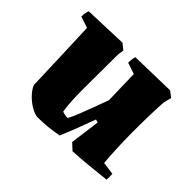

<svg xmlns="http://www.w3.org/2000/svg" viewBox="-111 -637 815 815"><g transform="rotate(45 296.5 -229.5)"><path d="M182 10Q163 7 141 -6.5Q119 -20 101.5 -39Q84 -58 77 -76Q75 -148 71.5 -237Q68 -326 65 -407L14 -424Q14 -445 20 -462L216 -469L242 -448L238 -419Q237 -297 237 -212Q237 -127 245 -84Q262 -78 277 -78Q287 -95 298.5 -124Q310 -153 323 -188Q336 -223 348 -256Q347 -295 346 -332.5Q345 -370 344 -409L293 -426Q293 -435 294 -444.5Q295 -454 298 -464L502 -469L528 -449L519 -412Q514 -324 514.5 -227.5Q515 -131 522 -53L579 -45Q580 -36 580 -27Q580 -18 579 -10Q534 -5 487.5 -0.5Q441 4 392 7L363 -20L381 -155L367 -159Q351 -115 337 -78.5Q323 -42 306 -2Q273 4 245 7Q217 10 182 10Z"/></g></svg>

Font: Labrada ExtraBold
Style: Regular
Weight: 800
Designer: Mercedes Jáuregui
Foundry: Omnibus-Type Team
Version: Version 1.000; ttfautohint (v1.8.4.7-5d5b)